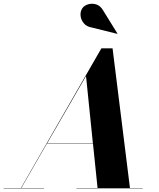

<svg xmlns="http://www.w3.org/2000/svg" viewBox="-68 -1029 870 1049"><path d="M432 -879Q405 -883.5 389.8 -902Q374.5 -920.5 372.2 -943Q370 -965.5 381.5 -983.5Q391.5 -998.5 412.8 -1005.2Q434 -1012 457 -1005.2Q480 -998.5 495.5 -972L574 -845L573 -844ZM-48 -2H46.5L486 -765H547L642 -2H712V0H350V-2H465L440 -244H188L48.5 -2H172V0H-48ZM402 -613.5 189.5 -246H439.5Z"/></svg>

Font: Bodoni* 96
Style: Bold Italic
Weight: 700
Italic angle: -13°
Version: Version 2.2